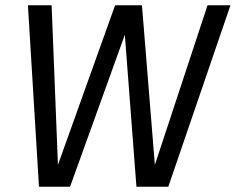

<svg xmlns="http://www.w3.org/2000/svg" viewBox="-20 -709 895 729"><path d="M619 0H498L454 -577L246 0H128L86 -689H176L200 -83L417 -689H519L568 -83L768 -689H855Z"/></svg>

Font: Fira Sans
Style: Italic
Weight: 400
Italic angle: -8°
Designer: bBox Type GmbH & Carrois Corporate GbR & Edenspiekermann AG
Foundry: bBox Type GmbH & Carrois Corporate GbR & Edenspiekermann AG
Version: Version 4.301